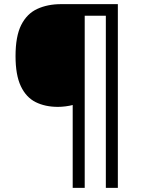

<svg xmlns="http://www.w3.org/2000/svg" viewBox="-20 -780 695 927"><path d="M549 127H491V-704H389V127H331V-273Q316 -269 296.5 -266.5Q277 -264 260 -264Q198 -264 152 -287Q106 -310 80.5 -364Q55 -418 55 -509Q55 -605 82.5 -659.5Q110 -714 160 -737Q210 -760 275 -760H549Z"/></svg>

Font: Noto Znamenny Musical Notation
Style: Regular
Weight: 400
Version: Version 1.003; ttfautohint (v1.8.4.7-5d5b)